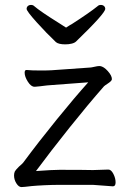

<svg xmlns="http://www.w3.org/2000/svg" viewBox="-20 -749 530 779"><path d="M449 -9Q449 7 438 7L411 5Q391 3 357 1H222Q193 1 161 2.5Q129 4 108 6Q76 10 67 10Q56 10 46.5 -5Q37 -20 37 -37Q37 -46 40 -53Q42 -58 57 -73Q71 -85 74 -89Q137 -174 210.5 -264.5Q284 -355 338 -415L191 -404Q172 -403 143 -399L122 -397H120Q106 -397 93 -417.5Q80 -438 80 -454Q80 -465 87 -465H89Q106 -463 144 -463Q176 -463 190 -464L346 -475Q350 -475 363 -478Q376 -481 382 -481H386Q401 -479 417.5 -460.5Q434 -442 434 -428Q434 -421 419.5 -411.5Q405 -402 402 -399Q337 -325 261.5 -230.5Q186 -136 126 -55Q194 -60 222 -60Q322 -60 357 -59L419 -61H420Q431 -61 440 -43.5Q449 -26 449 -9ZM271 -651Q344 -698 376 -724Q381 -729 389 -729Q397 -729 402 -724.5Q407 -720 407 -713Q407 -695 289 -581Q283 -575 271 -572Q259 -569 245 -569Q218 -569 207 -578Q168 -615 128 -659.5Q88 -704 88 -713Q88 -720 93 -724.5Q98 -729 106 -729Q114 -729 119 -724Q143 -703 220 -655L248 -637Q268 -650 271 -651Z"/></svg>

Font: Iansui
Style: Regular
Weight: 400
Designer: But Ko / Fontworks Inc.
Foundry: zi-hi.com / Fontworks Inc.
Version: Version 1.002